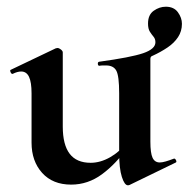

<svg xmlns="http://www.w3.org/2000/svg" viewBox="-20 -538 562 572"><path d="M366 13Q364 14 361 14Q351 14 343 -11Q335 -36 335 -82V-260Q335 -312 326.5 -327.5Q318 -343 296 -343Q292 -343 286.5 -343Q281 -343 276 -342Q272 -342 271.5 -347.5Q271 -353 275 -354Q370 -367 406.5 -379.5Q443 -392 443 -412Q443 -422 437.5 -428.5Q432 -435 426.5 -443.5Q421 -452 421 -468Q421 -494 438 -506Q455 -518 474 -518Q498 -518 510 -501.5Q522 -485 522 -467Q522 -445 510.5 -427.5Q499 -410 479 -396.5Q459 -383 435 -372Q428 -370 428 -363V-116Q428 -82 434.5 -68Q441 -54 456 -54Q463 -54 473.5 -57Q484 -60 497 -65Q501 -67 504 -61.5Q507 -56 504 -54ZM167 -382V-161Q167 -107 187.5 -80Q208 -53 250 -53Q279 -53 308 -69.5Q337 -86 354 -111L360 -99Q326 -50 284 -19Q242 12 192 12Q137 12 105.5 -23Q74 -58 74 -113V-260Q74 -293 66.5 -309Q59 -325 43 -325Q32 -325 18 -318Q14 -317 11.5 -323Q9 -329 12 -330L146 -394Q149 -395 151 -395Q156 -395 161.5 -390.5Q167 -386 167 -382Z"/></svg>

Font: Cormorant Light
Style: Regular
Weight: 300
Designer: Christian Thalmann (Catharsis Fonts)
Foundry: Catharsis Fonts
Version: Version 4.000